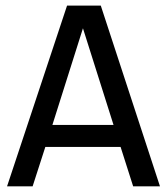

<svg xmlns="http://www.w3.org/2000/svg" viewBox="-20 -658 590 678"><path d="M544.9 0 335.9 -638.2H216.8L4.9 0H95.2L140.1 -139.2H405.8L450.2 0ZM380.9 -216.8H165L272.9 -558.1Z"/></svg>

Font: CodeNewRoman Nerd Font Mono
Style: Regular
Weight: 400
Monospace: yes
Designer: Sam Radian
Foundry: Code New Roman
Version: Version 2.00 November 29, 2014;Nerd Fonts 3.2.1